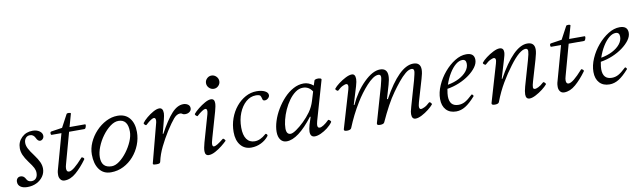

<svg xmlns="http://www.w3.org/2000/svg" viewBox="-39 -1047 5029 1509"><g transform="rotate(-10 2476.0 -293.0)"><path d="M88 13Q53 13 33 -1.5Q13 -16 13 -41Q13 -58 22.5 -68.5Q32 -79 48 -79Q73 -79 87 -53Q98 -27 128 -27Q151 -27 164 -42.5Q177 -58 177 -85Q177 -105 167 -125Q157 -145 129 -182Q104 -216 92.5 -243Q81 -270 81 -297Q81 -348 116 -382Q151 -416 203 -416Q236 -416 258 -400.5Q280 -385 280 -362Q280 -348 270.5 -338Q261 -328 249 -328Q231 -328 218 -357Q204 -385 177 -385Q156 -385 143 -370Q130 -355 130 -331Q130 -310 142 -286Q154 -262 182 -225Q210 -187 221.5 -161Q233 -135 233 -109Q233 -75 213.5 -47Q194 -19 161.5 -3Q129 13 88 13Z M385 13Q364 13 352.5 -2Q341 -17 341 -38Q341 -58 344 -70L424 -358H346Q339 -358 339 -371Q339 -384 350 -385L436 -398L490 -499Q493 -505 508.5 -504.5Q524 -504 524 -497L495 -394H618Q624 -394 623 -385Q622 -376 618 -367Q614 -358 608 -358H485L417 -111Q411 -91 411 -78Q411 -50 431 -50Q448 -50 476 -72.5Q504 -95 545 -141Q549 -146 559 -138Q569 -130 564 -123Q522 -65 477 -26Q432 13 385 13Z M755 13Q695 13 662.5 -31.5Q630 -76 630 -151Q630 -199 651 -246Q672 -293 708 -331.5Q744 -370 789 -393Q834 -416 881 -416Q943 -416 976.5 -375Q1010 -334 1010 -264Q1010 -212 990.5 -162.5Q971 -113 936.5 -73.5Q902 -34 855.5 -10.5Q809 13 755 13ZM769 -33Q798 -33 830.5 -57Q863 -81 891.5 -119Q920 -157 938 -199Q956 -241 956 -277Q956 -375 881 -375Q849 -375 815 -349.5Q781 -324 752 -284.5Q723 -245 705.5 -200.5Q688 -156 688 -118Q688 -33 769 -33Z M1119 13Q1096 13 1092 9.5Q1088 6 1090 0L1170 -304Q1171 -307 1172.5 -314Q1174 -321 1174 -328Q1174 -349 1159 -349Q1151 -349 1135 -339Q1119 -329 1094 -306Q1089 -301 1080 -310Q1071 -319 1075 -325Q1087 -342 1112.5 -363.5Q1138 -385 1166 -400.5Q1194 -416 1214 -416Q1244 -416 1244 -373Q1244 -357 1234 -318L1207 -214H1212Q1267 -316 1312.5 -366Q1358 -416 1406 -416Q1427 -416 1442.5 -405.5Q1458 -395 1458 -375Q1458 -358 1444 -347Q1430 -336 1410 -336Q1397 -336 1391.5 -339Q1386 -342 1381.5 -345Q1377 -348 1368 -348Q1342 -348 1317 -319Q1292 -290 1254 -231Q1218 -174 1190 -116.5Q1162 -59 1150 -4Q1148 6 1142 9.5Q1136 13 1119 13Z M1665 -493Q1643 -493 1627 -509Q1611 -525 1611 -547Q1611 -568 1626.5 -583.5Q1642 -599 1663 -599Q1685 -599 1701 -583Q1717 -567 1717 -545Q1717 -524 1701.5 -508.5Q1686 -493 1665 -493ZM1536 13Q1506 13 1506 -23Q1506 -47 1518 -90L1580 -307Q1591 -349 1569 -349Q1561 -349 1543 -337.5Q1525 -326 1502 -305Q1499 -301 1489 -310.5Q1479 -320 1484 -326Q1497 -342 1523 -363Q1549 -384 1577.5 -400Q1606 -416 1626 -416Q1655 -416 1655 -381Q1655 -358 1643 -316L1585 -114Q1574 -78 1575 -62.5Q1576 -47 1588 -47Q1607 -47 1664 -93Q1669 -97 1677.5 -87.5Q1686 -78 1683 -74Q1668 -59 1642.5 -38.5Q1617 -18 1588 -2.5Q1559 13 1536 13Z M1875 13Q1821 13 1789.5 -26Q1758 -65 1758 -131Q1758 -188 1776.5 -239.5Q1795 -291 1827.5 -330.5Q1860 -370 1902 -393Q1944 -416 1991 -416Q2031 -416 2056.5 -403Q2082 -390 2082 -369Q2082 -356 2070 -345Q2058 -334 2044 -334Q2031 -334 2027 -342Q2020 -370 2015 -376Q2006 -385 1980 -385Q1936 -385 1900.5 -354Q1865 -323 1844 -271Q1823 -219 1823 -155Q1823 -95 1845.5 -63Q1868 -31 1910 -31Q1954 -31 1999 -71Q2005 -77 2012 -69Q2019 -61 2014 -54Q1990 -23 1953 -5Q1916 13 1875 13Z M2157 13Q2126 13 2108.5 -10.5Q2091 -34 2091 -74Q2091 -113 2105.5 -159Q2120 -205 2146.5 -249.5Q2173 -294 2207.5 -331Q2242 -368 2282.5 -390Q2323 -412 2366 -412Q2406 -412 2442 -382L2454 -419Q2456 -427 2471 -429.5Q2486 -432 2499.5 -428.5Q2513 -425 2510 -416L2420 -103Q2414 -79 2414 -70Q2414 -48 2431 -48Q2443 -48 2463 -60.5Q2483 -73 2505 -95Q2510 -99 2520 -90Q2530 -81 2526 -75Q2510 -52 2484 -32Q2458 -12 2430.5 0.5Q2403 13 2382 13Q2346 13 2346 -30Q2346 -50 2356 -86L2375 -144L2370 -146Q2248 13 2157 13ZM2198 -40Q2214 -40 2244 -60.5Q2274 -81 2307 -113Q2340 -145 2366 -181Q2393 -219 2407 -265L2429 -337Q2402 -380 2354 -380Q2323 -380 2294.5 -359.5Q2266 -339 2242 -306Q2218 -273 2200.5 -234Q2183 -195 2173.5 -156.5Q2164 -118 2164 -88Q2164 -40 2198 -40Z M2639 13Q2610 13 2615 -3L2704 -304Q2717 -349 2693 -349Q2686 -349 2667 -340.5Q2648 -332 2625 -310Q2620 -306 2610 -315Q2600 -324 2605 -329Q2617 -345 2644 -365.5Q2671 -386 2700.5 -401Q2730 -416 2751 -416Q2779 -416 2779 -375Q2779 -365 2776.5 -352Q2774 -339 2768 -318L2725 -177L2730 -176Q2776 -277 2846 -346Q2917 -416 2976 -416Q3034 -416 3034 -355Q3034 -327 3022 -286L2990 -177L2997 -176Q3129 -416 3241 -416Q3299 -416 3299 -359Q3299 -331 3285 -286L3233 -109Q3217 -54 3242 -54Q3249 -54 3268 -62.5Q3287 -71 3310 -93Q3316 -98 3325 -88.5Q3334 -79 3330 -74Q3317 -58 3291 -37.5Q3265 -17 3236 -2Q3207 13 3186 13Q3156 13 3156 -27Q3156 -36 3158 -48Q3160 -60 3168 -87L3225 -285Q3232 -312 3236 -330Q3240 -348 3240 -356Q3240 -377 3221 -377Q3198 -377 3170.5 -354Q3143 -331 3114.5 -296Q3086 -261 3059 -223Q3028 -180 2997.5 -123.5Q2967 -67 2937 -1Q2931 13 2902 13Q2874 13 2879 -4L2960 -285Q2967 -312 2971 -330Q2975 -348 2975 -356Q2975 -377 2956 -377Q2935 -377 2910.5 -360Q2886 -343 2861 -315.5Q2836 -288 2812.5 -256.5Q2789 -225 2771 -195Q2740 -145 2716.5 -97.5Q2693 -50 2673 -1Q2670 6 2660.5 9.5Q2651 13 2639 13Z M3510 13Q3459 13 3430 -18.5Q3401 -50 3401 -105Q3401 -157 3425 -212Q3449 -267 3488 -313Q3527 -359 3573 -387.5Q3619 -416 3664 -416Q3728 -416 3728 -361Q3728 -332 3706.5 -302.5Q3685 -273 3649 -246.5Q3613 -220 3567.5 -201Q3522 -182 3472 -174Q3468 -152 3466.5 -139Q3465 -126 3465 -116Q3465 -35 3537 -35Q3564 -35 3588.5 -48Q3613 -61 3650 -96Q3654 -100 3660.5 -92Q3667 -84 3664 -81Q3620 -31 3584 -9Q3548 13 3510 13ZM3481 -205Q3532 -214 3571.5 -234.5Q3611 -255 3633.5 -283Q3656 -311 3656 -342Q3656 -377 3626 -377Q3600 -377 3573 -355Q3546 -333 3522 -294Q3498 -255 3481 -205Z M3818 13Q3789 13 3794 -4L3882 -304Q3896 -349 3871 -349Q3864 -349 3845 -340.5Q3826 -332 3803 -310Q3798 -306 3788 -314.5Q3778 -323 3783 -329Q3795 -345 3822 -365.5Q3849 -386 3879 -401Q3909 -416 3929 -416Q3962 -416 3962 -381Q3962 -369 3958 -353.5Q3954 -338 3948 -318L3906 -178L3910 -176Q4042 -416 4151 -416Q4209 -416 4209 -359Q4209 -345 4205 -326Q4201 -307 4193 -279L4145 -116Q4135 -83 4135.5 -68.5Q4136 -54 4151 -54Q4159 -54 4177.5 -62.5Q4196 -71 4220 -93Q4225 -98 4234.5 -88.5Q4244 -79 4240 -74Q4227 -58 4200.5 -37.5Q4174 -17 4145 -2Q4116 13 4096 13Q4066 13 4066 -24Q4066 -47 4077 -87L4134 -285Q4142 -312 4145.5 -330Q4149 -348 4149 -356Q4149 -377 4131 -377Q4108 -377 4076 -350.5Q4044 -324 4003 -269Q3961 -214 3922 -148Q3883 -82 3852 -1Q3847 13 3818 13Z M4372 13Q4351 13 4339.5 -2Q4328 -17 4328 -38Q4328 -58 4331 -70L4411 -358H4333Q4326 -358 4326 -371Q4326 -384 4337 -385L4423 -398L4477 -499Q4480 -505 4495.5 -504.5Q4511 -504 4511 -497L4482 -394H4605Q4611 -394 4610 -385Q4609 -376 4605 -367Q4601 -358 4595 -358H4472L4404 -111Q4398 -91 4398 -78Q4398 -50 4418 -50Q4435 -50 4463 -72.5Q4491 -95 4532 -141Q4536 -146 4546 -138Q4556 -130 4551 -123Q4509 -65 4464 -26Q4419 13 4372 13Z M4734 13Q4683 13 4654 -18.5Q4625 -50 4625 -105Q4625 -157 4649 -212Q4673 -267 4712 -313Q4751 -359 4797 -387.5Q4843 -416 4888 -416Q4952 -416 4952 -361Q4952 -332 4930.5 -302.5Q4909 -273 4873 -246.5Q4837 -220 4791.5 -201Q4746 -182 4696 -174Q4692 -152 4690.5 -139Q4689 -126 4689 -116Q4689 -35 4761 -35Q4788 -35 4812.5 -48Q4837 -61 4874 -96Q4878 -100 4884.5 -92Q4891 -84 4888 -81Q4844 -31 4808 -9Q4772 13 4734 13ZM4705 -205Q4756 -214 4795.5 -234.5Q4835 -255 4857.5 -283Q4880 -311 4880 -342Q4880 -377 4850 -377Q4824 -377 4797 -355Q4770 -333 4746 -294Q4722 -255 4705 -205Z"/></g></svg>

Font: Junicode SmExp
Style: Italic
Weight: 400
Width: 6
Italic angle: -11°
Designer: Peter S. Baker
Version: Version 2.205; ttfautohint (v1.8.4)